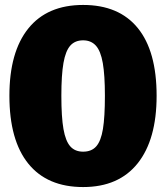

<svg xmlns="http://www.w3.org/2000/svg" viewBox="-20 -736 672 776"><path d="M613 -349Q613 -172 536.5 -76Q460 20 316 20Q171 20 94.5 -74.5Q18 -169 18 -349Q18 -526 94.5 -621Q171 -716 316 -716Q461 -716 537 -622.5Q613 -529 613 -349ZM228 -349Q228 -263 236.5 -214.5Q245 -166 264 -144.5Q283 -123 316 -123Q350 -123 369 -144.5Q388 -166 396 -214.5Q404 -263 404 -349Q404 -432 395.5 -481Q387 -530 367.5 -551.5Q348 -573 316 -573Q283 -573 264 -551.5Q245 -530 236.5 -481.5Q228 -433 228 -349Z"/></svg>

Font: Fira Sans Condensed Black
Style: Regular
Weight: 900
Width: 3
Designer: Carrois Corporate & Edenspiekermann AG
Foundry: Carrois Corporate GbR & Edenspiekermann AG
Version: Version 4.203